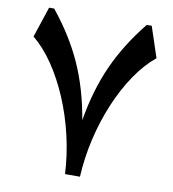

<svg xmlns="http://www.w3.org/2000/svg" viewBox="-86 -859 840 934"><g transform="rotate(10 334.0 -392.0)"><path d="M371.6 0H297.9Q293 -95.2 271 -189.2Q249 -283.2 213.1 -367.7Q177.2 -452.1 130.9 -520.3Q84.5 -588.4 30.8 -632.3L81.1 -783.7H106Q199.2 -668.9 254.2 -547.4Q309.1 -425.8 335 -272.9Q360.8 -426.3 415.8 -547.6Q470.7 -668.9 563.5 -783.7H587.9L638.2 -632.3Q584.5 -588.4 538.1 -520.3Q491.7 -452.1 456.1 -367.7Q420.4 -283.2 398.4 -189.2Q376.5 -95.2 371.6 0Z"/></g></svg>

Font: Pinar-FD SemiBold
Style: Regular
Weight: 600
Designer: Amin Abedi
Version: Version 2.000